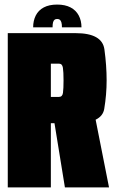

<svg xmlns="http://www.w3.org/2000/svg" viewBox="-20 -820 503 840"><path d="M14 0H202.5V-281H309.5Q425.5 -281 436 -343.5Q446.5 -406 446.5 -468.5Q446.5 -533 436.8 -604Q427 -675 311 -675H14ZM264 0H457L393.5 -321L214 -308ZM202.5 -396V-541.5H238Q252.5 -541.5 255.2 -523.5Q258 -505.5 258 -468Q258 -431.5 255.5 -413.8Q253 -396 238 -396ZM230 -800Q195 -800 171.5 -787.5Q148 -775 136.5 -752.2Q125 -729.5 125 -700.5H210Q210 -714 212 -721.8Q214 -729.5 218.2 -733.2Q222.5 -737 230 -737Q237 -737 241.5 -733.8Q246 -730.5 248.5 -722.5Q251 -714.5 251 -700.5H336.5Q336.5 -729.5 324.5 -752.2Q312.5 -775 288.8 -787.5Q265 -800 230 -800Z"/></svg>

Font: Anybody ExtraCondensed Black
Style: Regular
Weight: 900
Width: 2
Version: Version 1.113;gftools[0.9.25]